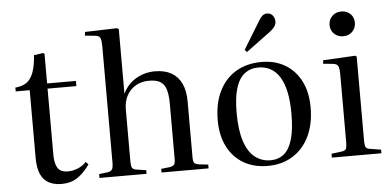

<svg xmlns="http://www.w3.org/2000/svg" viewBox="-52 -878 2030 996"><g transform="rotate(-5 962.5 -380.0)"><path d="M231 14Q192 14 164 -1Q136 -16 122 -48.5Q108 -81 108 -133V-485H35V-505Q71 -508 93.5 -523.5Q116 -539 129 -573Q142 -607 146 -664L194 -671L201 -666V-512H351V-485H201V-140Q201 -94 216.5 -71Q232 -48 269 -48Q294 -48 319.5 -58Q345 -68 365 -89L378 -75Q348 -32 313.5 -9Q279 14 231 14Z M429 0V-20L476 -26Q492 -29 497.5 -39Q503 -49 503 -74V-676Q503 -712 496.5 -724Q490 -736 467 -737L418 -742L420 -761L588 -766L596 -760V-425V-423Q619 -473 664.5 -499.5Q710 -526 763 -526Q814 -526 848.5 -506.5Q883 -487 901 -449Q919 -411 919 -355V-66Q919 -44 924.5 -36Q930 -28 950 -25L997 -20V0H752V-19L796 -24Q815 -27 820.5 -35.5Q826 -44 826 -66V-351Q826 -398 817 -426.5Q808 -455 787 -467.5Q766 -480 728 -480Q690 -480 660 -463Q630 -446 613 -415Q596 -384 596 -342V-70Q596 -48 601 -39Q606 -30 621 -27L674 -19V0Z M1305 14Q1232 14 1178.5 -17.5Q1125 -49 1095.5 -107Q1066 -165 1066 -244Q1066 -332 1097 -395Q1128 -458 1184.5 -492Q1241 -526 1319 -526Q1389 -526 1441.5 -494.5Q1494 -463 1523 -405.5Q1552 -348 1552 -269Q1552 -183 1521.5 -119.5Q1491 -56 1435 -21Q1379 14 1305 14ZM1321 -14Q1363 -14 1391.5 -37.5Q1420 -61 1435 -112Q1450 -163 1450 -245Q1450 -310 1440 -357.5Q1430 -405 1410.5 -436.5Q1391 -468 1363 -483.5Q1335 -499 1300 -499Q1258 -499 1228 -476Q1198 -453 1182.5 -403.5Q1167 -354 1167 -274Q1167 -185 1186 -127Q1205 -69 1240 -41.5Q1275 -14 1321 -14ZM1248 -584 1237 -596 1328 -745Q1338 -761 1347.5 -767.5Q1357 -774 1367 -774Q1382 -774 1391 -767.5Q1400 -761 1404.5 -750.5Q1409 -740 1409 -729Q1409 -714 1399 -701Q1389 -688 1374 -677Z M1639 0V-20L1693 -27Q1711 -29 1715.5 -39.5Q1720 -50 1720 -76V-422Q1720 -457 1714 -469.5Q1708 -482 1686 -484L1636 -489L1638 -507L1805 -516L1813 -511V-72Q1813 -49 1818 -39.5Q1823 -30 1840 -28L1897 -19V0ZM1753 -622Q1725 -622 1706 -640Q1687 -658 1687 -686Q1687 -714 1706 -732.5Q1725 -751 1753 -751Q1782 -751 1800.5 -733Q1819 -715 1819 -687Q1819 -659 1800.5 -640.5Q1782 -622 1753 -622Z"/></g></svg>

Font: Literata 60pt
Style: Regular
Weight: 400
Designer: Latin by Veronika Burian and Jose Scaglione. Greek by Irene Vlachou. Cyrillic by Vera Evstafieva.
Foundry: TypeTogether
Version: Version 3.002